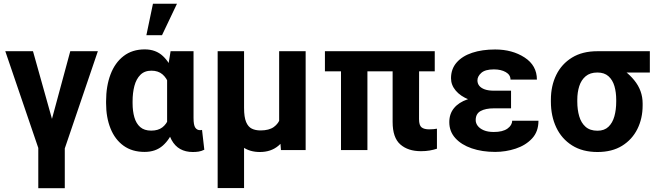

<svg xmlns="http://www.w3.org/2000/svg" viewBox="-20 -802 3503 1026"><path d="M326.2 -43V203.6H184.6V-43ZM247.6 -129.4 355.5 -528.3H502.9L323.2 0H228.5ZM156.3 -528.3 269 -126.5 283.2 0H188.5L8.3 -528.3Z M546.9 -250.5V-260.7Q546.9 -341.8 570.6 -404.3Q594.2 -466.8 640.4 -502.4Q686.5 -538.1 753.4 -538.1Q812.5 -538.1 850.6 -502.4Q888.7 -466.8 910.2 -405.3Q931.6 -343.7 940.4 -266.1V-249Q931.6 -174.8 910.2 -116.5Q888.7 -58.1 850.3 -24.2Q812 9.8 752.4 9.8Q686 9.8 640.1 -23.4Q594.2 -56.6 570.6 -115.5Q546.9 -174.3 546.9 -250.5ZM688.5 -260.7V-250.5Q688.5 -208.5 698 -175.3Q707.5 -142.1 729.2 -123Q751 -104 788.1 -104Q824.7 -104 847.2 -121.1Q869.6 -138.2 881.6 -168.7Q893.6 -199.2 898.4 -238.8V-273.4Q894.5 -317.9 882.6 -351.8Q870.6 -385.7 847.9 -405Q825.2 -424.3 789.1 -424.3Q752.4 -424.3 730.2 -402.1Q708 -379.9 698.2 -342.8Q688.5 -305.7 688.5 -260.7ZM891.6 -528.3H1014.2V-171.4Q1014.2 -133.8 1023.4 -120.1Q1032.7 -106.4 1049.3 -106.4Q1052.7 -106.4 1055.2 -106.9Q1057.6 -107.4 1059.6 -107.9L1071.8 -2Q1055.7 5.9 1041.3 8.1Q1026.9 10.3 1010.3 10.3Q971.7 10.3 943.1 -5.6Q914.6 -21.5 896.7 -54.2Q878.9 -86.9 873 -138.7V-415ZM762.2 -613.8 797.4 -782.2H925.8L845.7 -613.8Z M1471.7 -528.3H1613.3V0H1481.4L1471.7 -122.1ZM1489.7 -245.6 1546.4 -246.6Q1546.4 -172.9 1526.9 -114.7Q1507.3 -56.6 1467.8 -23.2Q1428.2 10.3 1368.7 10.3Q1315.9 10.3 1278.8 -15.4Q1241.7 -41 1221.7 -97.2L1207.5 -225.6H1284.2Q1284.2 -175.8 1295.2 -149.9Q1306.2 -124 1325.7 -114.5Q1345.2 -105 1372.1 -105Q1417.5 -105 1443.1 -123.3Q1468.8 -141.6 1479.2 -173.3Q1489.7 -205.1 1489.7 -245.6ZM1143.1 -528.3H1284.2V203.1H1143.1Z M2303.2 -528.3V-420.9H1716.3V-528.3ZM1943.4 -528.3V0H1802.2V-528.3ZM2078.1 -528.3H2219.7L2219.2 -165.5Q2219.2 -132.3 2232.7 -121.6Q2246.1 -110.8 2273.4 -110.8Q2286.1 -110.8 2296.6 -111.8Q2307.1 -112.8 2314.9 -114.3V-7.3Q2297.4 -1.5 2276.4 2.2Q2255.4 5.9 2229.5 5.9Q2160.2 5.9 2119.1 -30.3Q2078.1 -66.4 2078.1 -150.4Z M2590.3 -287.1H2710.9V-223.1H2619.1Q2574.7 -223.1 2548.3 -208.7Q2522 -194.3 2522 -160.2Q2522 -144 2532.7 -129.6Q2543.5 -115.2 2564.9 -106Q2586.4 -96.7 2618.7 -96.7Q2666.5 -96.7 2691.7 -114.7Q2716.8 -132.8 2716.8 -156.7H2857.4Q2857.4 -98.6 2823.2 -62Q2789.1 -25.4 2735.8 -7.8Q2682.6 9.8 2626 9.8Q2556.2 9.8 2500.7 -9.3Q2445.3 -28.3 2413.1 -64Q2380.9 -99.6 2380.9 -149.4Q2380.9 -193.4 2406 -224.1Q2431.2 -254.9 2478 -271Q2524.9 -287.1 2590.3 -287.1ZM2710.9 -252H2590.3Q2531.3 -252 2486.1 -269.8Q2440.9 -287.6 2415.5 -317.6Q2390.1 -347.7 2390.1 -383.8Q2390.1 -433.6 2420.2 -468Q2450.2 -502.4 2503.2 -520Q2556.2 -537.6 2626 -537.6Q2717.3 -537.6 2783.2 -494.9Q2849.1 -452.1 2849.1 -376.5H2708Q2708 -402.3 2682.6 -416.7Q2657.2 -431.2 2619.1 -431.2Q2572.8 -431.2 2552 -412.6Q2531.3 -394 2531.3 -372.6Q2531.3 -355.5 2541.3 -343.3Q2551.3 -331.1 2570.8 -324.2Q2590.3 -317.4 2619.1 -317.4H2710.9Z M2923.8 -258.8V-269Q2923.8 -343.3 2952.6 -401.9Q2981.4 -460.4 3036.9 -494.4Q3092.3 -528.3 3171.9 -528.3Q3188 -520.5 3205.6 -492.2Q3223.1 -463.9 3266.1 -451.2Q3324.2 -428.2 3369.1 -373.3Q3414.1 -318.4 3414.1 -249V-238.8Q3414.1 -168.9 3386 -112.5Q3357.9 -56.2 3304.2 -22.9Q3250.5 10.3 3172.9 10.3Q3092.8 10.3 3037.1 -24.9Q2981.4 -60.1 2952.6 -120.8Q2923.8 -181.6 2923.8 -258.8ZM3064.9 -269V-258.8Q3064.9 -215.8 3075.2 -180.7Q3085.4 -145.5 3109.1 -124.5Q3132.8 -103.5 3172.9 -103.5Q3209.5 -103.5 3231.4 -124.5Q3253.4 -145.5 3263.2 -180.7Q3272.9 -215.8 3272.9 -258.8V-269Q3272.9 -308.6 3263.4 -341.6Q3253.9 -374.5 3231.7 -394.5Q3209.5 -414.5 3172.4 -414.5Q3133.3 -414.5 3109.6 -394.5Q3085.9 -374.5 3075.4 -341.6Q3064.9 -308.6 3064.9 -269ZM3452.6 -528.3V-414.5H3172.4V-528.3Z"/></svg>

Font: RobotoDEMO
Style: Regular
Weight: 400
Designer: Christian Robertson
Foundry: Google
Version: Version 2.136